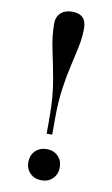

<svg xmlns="http://www.w3.org/2000/svg" viewBox="-87 -789 496 849"><g transform="rotate(10 161.5 -365.0)"><path d="M149 -193V-265Q149 -359 136 -431Q123 -503 110 -563Q97 -623 97 -679Q97 -709 116 -726.5Q135 -744 167 -744Q231 -744 231 -680Q231 -641 222.5 -599.5Q214 -558 202.5 -509Q191 -460 182.5 -400Q174 -340 174 -264V-193ZM162 14Q131 14 111 -5.5Q91 -25 91 -55Q91 -87 111 -106.5Q131 -126 162 -126Q193 -126 212.5 -106.5Q232 -87 232 -56Q232 -26 212.5 -6Q193 14 162 14Z"/></g></svg>

Font: Literata 72pt
Style: Regular
Weight: 400
Designer: Latin by Veronika Burian and Jose Scaglione. Greek by Irene Vlachou. Cyrillic by Vera Evstafieva.
Foundry: TypeTogether
Version: Version 3.002